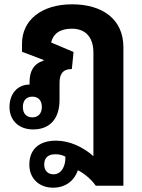

<svg xmlns="http://www.w3.org/2000/svg" viewBox="-20 -591 660 890"><path d="M226 279C289 279 327 241 341 198C372 214 403 240 424 270H552V-372C552 -502 455 -571 314 -571C172 -571 82 -497 82 -389V-351L182 -313V-310C135 -295 117 -260 117 -210V-199C59 -199 24 -154 24 -95C24 -35 65 9 134 9C206 9 256 -35 256 -128V-206C256 -244 268 -271 313 -271L321 -350L217 -394C226 -433 256 -458 313 -458C375 -458 413 -420 413 -347V133C366 91 303 61 240 61C157 61 116 105 116 172C116 238 163 279 226 279ZM130 -47C102 -47 86 -65 86 -95C86 -125 102 -143 130 -143C157 -143 174 -126 174 -95C174 -65 157 -47 130 -47ZM228 217C202 217 185 200 185 172C185 143 200 124 237 124C253 124 268 127 283 135C285 175 267 217 228 217Z"/></svg>

Font: Noto Sans Thai Looped SemiCondensed
Style: Bold
Weight: 700
Width: 4
Designer: Sasikarn Vongin, Ben Mitchell
Foundry: The Fontpad Ltd
Version: Version 1.001